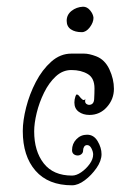

<svg xmlns="http://www.w3.org/2000/svg" viewBox="-20 -543 382 573"><path d="M195 10Q124 10 86 -33.5Q48 -77 48 -152Q48 -183 58 -222.5Q68 -262 87 -298.5Q106 -335 133 -359Q160 -383 193 -383Q216 -383 231 -383Q246 -383 267 -375Q293 -365 306.5 -336Q320 -307 320 -278Q320 -247 299 -223.5Q278 -200 247 -200Q228 -200 215 -209.5Q202 -219 202 -237Q202 -246 205 -255Q207 -261 209 -261Q213 -261 217 -255.5Q221 -250 226 -246Q231 -242 235 -248Q234 -246 234 -241Q234 -232 245 -230Q260 -230 261 -247Q262 -264 262 -279Q262 -310 242 -322Q222 -334 193 -334Q167 -334 146.5 -315Q126 -296 111.5 -266.5Q97 -237 89.5 -206Q82 -175 82 -151Q82 -92 110.5 -55.5Q139 -19 195 -19Q208 -19 222.5 -29Q237 -39 247.5 -53.5Q258 -68 258 -82Q258 -90 253 -100Q248 -110 240 -110Q234 -110 231 -105Q228 -100 228 -94Q228 -87 223 -83Q218 -79 212 -79Q205 -79 200 -83Q195 -87 195 -95Q195 -114 208 -127.5Q221 -141 240 -141Q260 -141 271.5 -121.5Q283 -102 283 -83Q283 -63 268 -41.5Q253 -20 233 -5Q213 10 195 10ZM224 -447Q204 -447 191.5 -455.5Q179 -464 179 -481Q179 -499 193.5 -510.5Q208 -522 228 -523Q240 -523 249 -512Q258 -501 259 -490Q259 -476 248 -461.5Q237 -447 224 -447Z"/></svg>

Font: Ruge Boogie
Style: Regular
Weight: 400
Designer: Robert E. Leuschke
Foundry: Robert E. Leuschke
Version: Version 1.010; ttfautohint (v1.8.3)